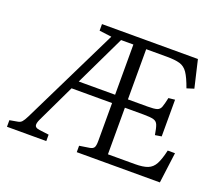

<svg xmlns="http://www.w3.org/2000/svg" viewBox="-116 -871 1205 1042"><g transform="rotate(20 486.5 -350.0)"><path d="M13 0V-38L58 -46Q73 -48 82 -58Q91 -68 103 -92L378 -653L307 -662V-700H861L898 -542L857 -529Q837 -585 819 -611.5Q801 -638 773.5 -646Q746 -654 698 -654H579V-364H693Q730 -364 746 -369Q762 -374 768.5 -391Q775 -408 783 -446L820 -450V-238L783 -232Q777 -270 770 -288Q763 -306 744.5 -311Q726 -316 686 -316H579V-47H735Q782 -47 808.5 -57.5Q835 -68 850 -96Q865 -124 877 -177H919L896 0H416V-37L474 -46Q492 -49 498.5 -59Q505 -69 505 -97V-316H271L167 -98Q155 -73 158 -60Q161 -47 185 -44L240 -37V0ZM295 -364H505V-654H434Z"/></g></svg>

Font: Literata 12pt Light
Style: Regular
Weight: 300
Designer: Latin by Veronika Burian and Jose Scaglione. Greek by Irene Vlachou. Cyrillic by Vera Evstafieva.
Foundry: TypeTogether
Version: Version 3.002